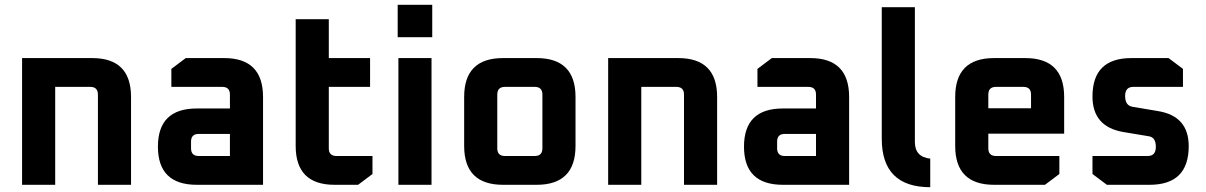

<svg xmlns="http://www.w3.org/2000/svg" viewBox="-20 -770 5026 800"><path d="M72 0V-528H364Q526 -528 526 -366V0H388V-376Q388 -408 356 -408H210V0Z M800 0Q638 0 638 -159Q638 -318 800 -318H938V-376Q938 -408 906 -408H694V-483L754 -528H914Q1076 -528 1076 -366V0ZM776 -152Q776 -120 808 -120H938V-212H808Q776 -212 776 -180Z M1212 -162V-690H1350V-528H1522V-408H1350V-152Q1350 -120 1382 -120H1532V-45L1472 0H1374Q1212 0 1212 -162Z M1637 -615V-750H1781V-615ZM1640 0V-528H1778V0Z M1914 -162V-366Q1914 -528 2076 -528H2216Q2378 -528 2378 -366V-162Q2378 0 2216 0H2076Q1914 0 1914 -162ZM2052 -152Q2052 -120 2084 -120H2208Q2240 -120 2240 -152V-376Q2240 -408 2208 -408H2084Q2052 -408 2052 -376Z M2514 0V-528H2806Q2968 -528 2968 -366V0H2830V-376Q2830 -408 2798 -408H2652V0Z M3242 0Q3080 0 3080 -159Q3080 -318 3242 -318H3380V-376Q3380 -408 3348 -408H3136V-483L3196 -528H3356Q3518 -528 3518 -366V0ZM3218 -152Q3218 -120 3250 -120H3380V-212H3250Q3218 -212 3218 -180Z M3654 -192V-740H3792V-178Q3792 -116 3856 -109V10Q3654 10 3654 -192Z M3960 -162V-366Q3960 -528 4122 -528H4252Q4414 -528 4414 -366V-213H4098V-152Q4098 -120 4130 -120H4394V-45L4334 0H4122Q3960 0 3960 -162ZM4098 -319H4276V-376Q4276 -408 4244 -408H4130Q4098 -408 4098 -376Z M4532 -45V-120H4762Q4796 -120 4796 -158Q4796 -197 4768 -202L4660 -220Q4532 -242 4532 -368Q4532 -528 4694 -528H4849L4909 -483V-408H4702Q4668 -408 4668 -370Q4668 -330 4699 -325L4806 -307Q4933 -286 4933 -161Q4933 0 4770 0H4592Z"/></svg>

Font: Oxanium
Style: Bold
Weight: 700
Designer: Severin Meyer
Version: Version 2.000